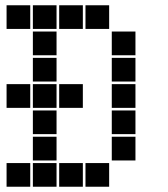

<svg xmlns="http://www.w3.org/2000/svg" viewBox="-20 -715 640 730"><path d="M6 -695Q5 -695 5 -695Q5 -695 5 -694V-606Q5 -605 5 -605Q5 -605 6 -605H94Q95 -605 95 -605Q95 -605 95 -606V-694Q95 -695 95 -695Q95 -695 94 -695ZM106 -695Q105 -695 105 -695Q105 -695 105 -694V-606Q105 -605 105 -605Q105 -605 106 -605H194Q195 -605 195 -605Q195 -605 195 -606V-694Q195 -695 195 -695Q195 -695 194 -695ZM206 -695Q205 -695 205 -695Q205 -695 205 -694V-606Q205 -605 205 -605Q205 -605 206 -605H294Q295 -605 295 -605Q295 -605 295 -606V-694Q295 -695 295 -695Q295 -695 294 -695ZM306 -695Q305 -695 305 -695Q305 -695 305 -694V-606Q305 -605 305 -605Q305 -605 306 -605H394Q395 -605 395 -605Q395 -605 395 -606V-694Q395 -695 395 -695Q395 -695 394 -695ZM106 -595Q105 -595 105 -595Q105 -595 105 -594V-506Q105 -505 105 -505Q105 -505 106 -505H194Q195 -505 195 -505Q195 -505 195 -506V-594Q195 -595 195 -595Q195 -595 194 -595ZM406 -595Q405 -595 405 -595Q405 -595 405 -594V-506Q405 -505 405 -505Q405 -505 406 -505H494Q495 -505 495 -505Q495 -505 495 -506V-594Q495 -595 495 -595Q495 -595 494 -595ZM106 -495Q105 -495 105 -495Q105 -495 105 -494V-406Q105 -405 105 -405Q105 -405 106 -405H194Q195 -405 195 -405Q195 -405 195 -406V-494Q195 -495 195 -495Q195 -495 194 -495ZM406 -495Q405 -495 405 -495Q405 -495 405 -494V-406Q405 -405 405 -405Q405 -405 406 -405H494Q495 -405 495 -405Q495 -405 495 -406V-494Q495 -495 495 -495Q495 -495 494 -495ZM6 -395Q5 -395 5 -395Q5 -395 5 -394V-306Q5 -305 5 -305Q5 -305 6 -305H94Q95 -305 95 -305Q95 -305 95 -306V-394Q95 -395 95 -395Q95 -395 94 -395ZM106 -395Q105 -395 105 -395Q105 -395 105 -394V-306Q105 -305 105 -305Q105 -305 106 -305H194Q195 -305 195 -305Q195 -305 195 -306V-394Q195 -395 195 -395Q195 -395 194 -395ZM206 -395Q205 -395 205 -395Q205 -395 205 -394V-306Q205 -305 205 -305Q205 -305 206 -305H294Q295 -305 295 -305Q295 -305 295 -306V-394Q295 -395 295 -395Q295 -395 294 -395ZM406 -395Q405 -395 405 -395Q405 -395 405 -394V-306Q405 -305 405 -305Q405 -305 406 -305H494Q495 -305 495 -305Q495 -305 495 -306V-394Q495 -395 495 -395Q495 -395 494 -395ZM106 -295Q105 -295 105 -295Q105 -295 105 -294V-206Q105 -205 105 -205Q105 -205 106 -205H194Q195 -205 195 -205Q195 -205 195 -206V-294Q195 -295 195 -295Q195 -295 194 -295ZM406 -295Q405 -295 405 -295Q405 -295 405 -294V-206Q405 -205 405 -205Q405 -205 406 -205H494Q495 -205 495 -205Q495 -205 495 -206V-294Q495 -295 495 -295Q495 -295 494 -295ZM106 -195Q105 -195 105 -195Q105 -195 105 -194V-106Q105 -105 105 -105Q105 -105 106 -105H194Q195 -105 195 -105Q195 -105 195 -106V-194Q195 -195 195 -195Q195 -195 194 -195ZM406 -195Q405 -195 405 -195Q405 -195 405 -194V-106Q405 -105 405 -105Q405 -105 406 -105H494Q495 -105 495 -105Q495 -105 495 -106V-194Q495 -195 495 -195Q495 -195 494 -195ZM6 -95Q5 -95 5 -95Q5 -95 5 -94V-6Q5 -5 5 -5Q5 -5 6 -5H94Q95 -5 95 -5Q95 -5 95 -6V-94Q95 -95 95 -95Q95 -95 94 -95ZM106 -95Q105 -95 105 -95Q105 -95 105 -94V-6Q105 -5 105 -5Q105 -5 106 -5H194Q195 -5 195 -5Q195 -5 195 -6V-94Q195 -95 195 -95Q195 -95 194 -95ZM206 -95Q205 -95 205 -95Q205 -95 205 -94V-6Q205 -5 205 -5Q205 -5 206 -5H294Q295 -5 295 -5Q295 -5 295 -6V-94Q295 -95 295 -95Q295 -95 294 -95ZM306 -95Q305 -95 305 -95Q305 -95 305 -94V-6Q305 -5 305 -5Q305 -5 306 -5H394Q395 -5 395 -5Q395 -5 395 -6V-94Q395 -95 395 -95Q395 -95 394 -95Z"/></svg>

Font: Doto Black
Style: Regular
Weight: 900
Monospace: yes
Version: Version 1.000